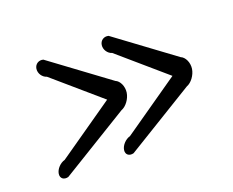

<svg xmlns="http://www.w3.org/2000/svg" viewBox="-73 -652 746 616"><g transform="rotate(-20 300.0 -343.5)"><path d="M335.4 -343C338.3 -363.9 328.2 -384.8 314 -390.4C313.9 -390.6 120.2 -533.6 120.2 -533.6C105.9 -537.7 91.5 -529.3 89.3 -513.6C87.1 -497.9 97.9 -482.2 112.3 -478.1L268.7 -343L74.4 -207.9C58.8 -203.8 43.6 -188.1 41.4 -172.4C39.2 -156.7 51.2 -148.3 66.6 -152.4C66.6 -152.4 300.5 -295.4 300.7 -295.6C316.5 -301.2 332.4 -322.1 335.4 -343ZM558.4 -343C561.3 -363.9 551.2 -384.8 537 -390.4C536.9 -390.6 343.2 -533.6 343.2 -533.6C328.9 -537.7 314.5 -529.3 312.3 -513.6C310.1 -497.9 320.9 -482.2 335.3 -478.1L491.7 -343L297.4 -207.9C281.8 -203.8 266.6 -188.1 264.4 -172.4C262.2 -156.7 274.2 -148.3 289.6 -152.4C289.6 -152.4 523.5 -295.4 523.7 -295.6C539.5 -301.2 555.4 -322.1 558.4 -343Z"/></g></svg>

Font: Hi.
Style: Regular
Weight: 400
Designer: Mew Too, Robert Jablonski
Foundry: Cannot Into Space Fonts
Version: Version 1.996